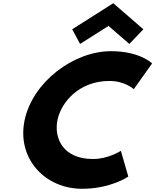

<svg xmlns="http://www.w3.org/2000/svg" viewBox="-20 -1158 965 1193"><path d="M428.7 -976 477.6 -885 654.1 -997 783.6 -885 870.7 -976 683.8 -1138ZM558.2 -170C654.2 -170 731 -221 731 -221L777.3 -61C777.3 -61 669.3 15 490.3 15C257.3 15 83.3 -175 132.9 -411C182.8 -648 436.1 -840 670.1 -840C849.1 -840 925.1 -764 925.1 -764L811.5 -604C811.5 -604 756.2 -655 660.2 -655C471.2 -655 360.5 -523 337.3 -413C314 -302 369.2 -170 558.2 -170Z"/></svg>

Font: Hussar
Style: BdOblTwo
Weight: 700
Foundry: Cannot Into Space Fonts
Version: Version 2.00